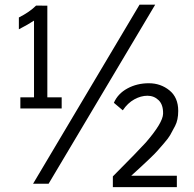

<svg xmlns="http://www.w3.org/2000/svg" viewBox="-20 -775 817 810"><path d="M65.9 -317.4V-364.3H123.5V-688Q100.1 -672.4 59.6 -651.4V-701.2Q105.5 -724.6 132.3 -751.5L179.7 -751V-364.3H240.2V-317.4ZM456.1 14.6V-30.8Q564.9 -140.1 594.7 -173.3Q667 -256.8 668 -294.9Q668.9 -333 649.4 -352.1Q629.9 -371.1 602.1 -371.1Q574.2 -371.1 546.4 -355.7Q518.6 -340.3 498 -309.6L460.4 -341.3Q477.1 -379.9 517.6 -401.9Q558.1 -423.8 607.9 -423.8Q657.7 -423.8 694.8 -393.8Q731.9 -363.8 731.9 -307.1Q731.9 -269 718.8 -243.9Q705.6 -218.8 698 -205.3Q690.4 -191.9 671.9 -170.7Q653.3 -149.4 643.8 -138.4Q634.3 -127.4 608.9 -103.3Q583.5 -79.1 573.5 -70.1Q563.5 -61 533.7 -33.7H726.1V14.6ZM119.6 0 568.8 -755.4H634.8L185.1 0Z"/></svg>

Font: Oxygen-Regular
Style: Regular
Weight: 400
Designer: Vernon Adams
Foundry: Vernon Adams
Version: Version Release 0.2.3 webfont; ttfautohint (v0.93.3-1d66) -l